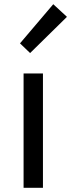

<svg xmlns="http://www.w3.org/2000/svg" viewBox="-20 -892 338 912"><path d="M92 0V-543H184V0ZM123 -640 75 -686 233 -872 298 -812Z"/></svg>

Font: Noto Sans KR Thin
Style: Regular
Weight: 400
Version: Version 2.004-H2;hotconv 1.0.118;makeotfexe 2.5.65603